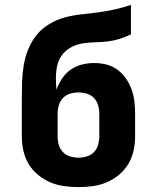

<svg xmlns="http://www.w3.org/2000/svg" viewBox="-20 -755 640 783"><path d="M300 8Q271 8 241.5 4Q212 0 185 -11.5Q158 -23 135 -42Q112 -61 97 -86Q82 -111 75.5 -140Q69 -169 69 -198V-351Q69 -385 70 -419.5Q71 -454 76.5 -487.5Q82 -521 95 -553.5Q108 -586 129.5 -612.5Q151 -639 181 -657Q211 -675 244.5 -684Q278 -693 312 -696.5Q346 -700 380 -704.5Q414 -709 447.5 -716.5Q481 -724 514 -735V-615Q492 -604 468 -596.5Q444 -589 419 -586Q394 -583 369 -582.5Q344 -582 319.5 -578.5Q295 -575 272.5 -563.5Q250 -552 234.5 -532.5Q219 -513 213.5 -488Q208 -463 208 -438Q208 -426 208.5 -414Q209 -402 210 -389Q219 -413 233 -434.5Q247 -456 267.5 -470.5Q288 -485 313 -491.5Q338 -498 364 -498Q389 -498 413.5 -492Q438 -486 458.5 -471Q479 -456 493.5 -435Q508 -414 516.5 -390.5Q525 -367 528 -342Q531 -317 531 -292V-198Q531 -169 524.5 -140Q518 -111 503 -86Q488 -61 465 -42Q442 -23 415 -11.5Q388 0 358.5 4Q329 8 300 8ZM300 -112Q317 -112 334 -117Q351 -122 363 -134.5Q375 -147 380 -164Q385 -181 385 -198V-292Q385 -309 380 -326Q375 -343 363 -355.5Q351 -368 334 -373Q317 -378 300 -378Q283 -378 266 -373Q249 -368 237 -355.5Q225 -343 220 -326Q215 -309 215 -292V-198Q215 -181 220 -164Q225 -147 237 -134.5Q249 -122 266 -117Q283 -112 300 -112Z"/></svg>

Font: Iosevka Heavy Extended
Style: Regular
Weight: 900
Width: 7
Monospace: yes
Designer: Belleve Invis
Foundry: Belleve Invis
Version: Version 32.5.0; ttfautohint (v1.8.4)